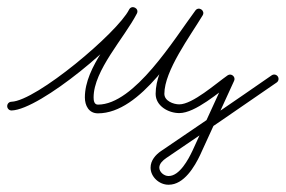

<svg xmlns="http://www.w3.org/2000/svg" viewBox="-30 -294 786 528"><path d="M-10.2 -1.8C-10 4.8 -4.5 10 2.1 9.8C80.8 7.3 310.6 -185.1 346.5 -256.9C350 -264 346.5 -270.2 341.2 -272.9C335.9 -275.6 328.7 -274.8 325.1 -267.7C287.1 -194.2 203.4 -111.5 203.4 -26.1C203.4 -3.8 214.1 17.7 239.3 17.7C357.9 17.7 461 -162.4 526.6 -250.8C531.2 -257 528.2 -263.6 523 -267C517.9 -270.4 510.6 -270.7 506.7 -264.2C468.3 -200.3 398 -110.5 398 -36C398 -2.4 433.2 17 463 17C507.5 17 572.2 -40.9 609.9 -67.1C614.7 -70.5 611.5 -76.9 606.4 -81.1C601.4 -85.3 594.5 -87.4 592.1 -82C561.1 -14.3 530.1 53.3 499.1 121C499.1 121 499.1 121 499.1 121C499.1 120.9 499.1 120.9 499.1 120.9C488.4 143.8 463.8 190 434.1 190C433.9 190 433.6 190 433.4 190C433.4 190 433.3 190 433.2 190C433.1 190 433 190 433 190C421.2 190 408.1 179.2 408.1 167C408.1 155.8 418.3 146.7 426.8 140.9C426.8 140.9 426.7 140.9 426.7 140.9C426.7 140.9 426.7 140.9 426.7 140.9C528.4 72 630 2.9 730.8 -67.1C736.3 -70.9 737.6 -78.4 733.9 -83.8C730.1 -89.3 722.6 -90.6 717.2 -86.9C717.2 -86.9 717.2 -86.9 717.2 -86.9C616.4 -16.8 514.9 52.2 413.3 121.1C413.3 121.1 413.3 121.1 413.3 121.1C413.3 121.1 413.2 121.1 413.2 121.1C397.8 131.6 384.1 147.2 384.1 167C384.1 192.5 408 214 433 214C433 214 432.9 214 432.8 214C432.7 214 432.6 214 432.6 214C433.1 214 433.6 214 434.1 214C476 214 505.3 164.2 520.9 131.1C520.9 131.1 520.9 131.1 520.9 131C520.9 131 520.9 131 520.9 131C551.9 63.3 582.9 -4.3 613.9 -72C616.4 -77.4 614.3 -82.8 610.5 -86C606.7 -89.2 601 -90.2 596.1 -86.9C563.5 -64.1 499.5 -7 463 -7C447 -7 422 -16.3 422 -36C422 -99.4 492.9 -194.7 527.3 -251.8C531.2 -258.3 528.5 -264.7 523.7 -268C518.8 -271.2 511.9 -271.3 507.4 -265.2C448.8 -186.3 339.6 -6.3 239.3 -6.3C228.8 -6.3 227.4 -17.8 227.4 -26.1C227.4 -100.6 311.8 -189.6 346.4 -256.7C350.1 -263.8 346.5 -270.1 341.1 -272.8C335.8 -275.5 328.6 -274.7 325 -267.6C293.5 -204.6 70.1 -16.4 1.4 -14.2C-5.2 -14 -10.4 -8.5 -10.2 -1.8Z"/></svg>

Font: FRB American Cursive Guidelines Light
Style: Italic
Weight: 300
Italic angle: -25°
Version: Version 2.0;Modular Font Editor K font №1